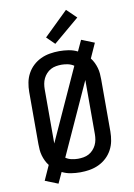

<svg xmlns="http://www.w3.org/2000/svg" viewBox="-109 -1051 817 1172"><g transform="rotate(-10 300.0 -465.5)"><path d="M156 53 76 21 117 -70Q106 -84 98 -100.5Q90 -117 85 -134.5Q80 -152 78.5 -170Q77 -188 77 -206V-529Q77 -558 82.5 -587Q88 -616 102 -642Q116 -668 137.5 -688Q159 -708 185.5 -720.5Q212 -733 241.5 -738Q271 -743 300 -743Q329 -743 358 -738.5Q387 -734 413 -721L444 -788L524 -756L483 -665Q494 -651 502 -634.5Q510 -618 515 -600.5Q520 -583 521.5 -565Q523 -547 523 -529V-206Q523 -177 517.5 -148Q512 -119 498 -93Q484 -67 462.5 -47Q441 -27 414.5 -14.5Q388 -2 358.5 3Q329 8 300 8Q271 8 242 3.5Q213 -1 187 -14ZM173 -193 376 -639Q360 -650 340 -654.5Q320 -659 300 -659Q283 -659 265.5 -656Q248 -653 233 -645Q218 -637 206 -624Q194 -611 186.5 -595.5Q179 -580 176 -563Q173 -546 173 -529V-206Q173 -203 173 -200Q173 -197 173 -193ZM300 -76Q317 -76 334.5 -79Q352 -82 367 -90Q382 -98 394 -111Q406 -124 413.5 -139.5Q421 -155 424 -172Q427 -189 427 -206V-529Q427 -532 427 -535Q427 -538 427 -542L224 -96Q240 -85 260 -80.5Q280 -76 300 -76ZM285 -791 236 -839 385 -984 445 -926Z"/></g></svg>

Font: Iosevka SS04 Medium Extended
Style: Regular
Weight: 500
Width: 7
Monospace: yes
Designer: Belleve Invis
Foundry: Belleve Invis
Version: Version 19.0.0; ttfautohint (v1.8.4)